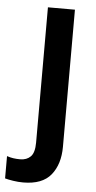

<svg xmlns="http://www.w3.org/2000/svg" viewBox="-104 -576 427 850"><g transform="rotate(5 109.5 -151.0)"><path d="M32 240Q10 240 -12.5 236.5Q-35 233 -49 229V130Q-34 135 -20 137Q-6 139 10 139Q39 139 56.5 121.5Q74 104 74 59V-542H194V67Q194 145 155.5 192.5Q117 240 32 240Z"/></g></svg>

Font: Noto Sans Telugu SemiCondensed SemiBold
Style: Regular
Weight: 600
Width: 4
Designer: Jelle Bosma - Monotype Design Team
Foundry: Monotype Imaging Inc.
Version: Version 2.005; ttfautohint (v1.8.4.7-5d5b)